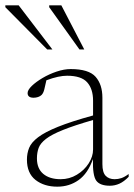

<svg xmlns="http://www.w3.org/2000/svg" viewBox="-55 -690 502 720"><path d="M357 6.5Q320 6.5 306 -12.5Q292 -31.5 293.5 -93.5Q274.5 -39.5 239.8 -14.8Q205 10 160 10Q110.5 10 78.2 -15.2Q46 -40.5 46 -91.5Q46 -115 54.2 -135.5Q62.5 -156 87.8 -175.2Q113 -194.5 162.5 -214.5Q212 -234.5 294 -257V-312.5Q294 -356.5 272 -381.2Q250 -406 196.5 -406Q181 -406 162.2 -402Q143.5 -398 119 -389Q114.5 -368 111 -354.2Q107.5 -340.5 101 -334Q96 -329 87.8 -326.2Q79.5 -323.5 71 -323.5Q48.5 -323.5 48.5 -341Q48.5 -352.5 64.2 -367.8Q80 -383 104.5 -397.5Q129 -412 157.2 -421.5Q185.5 -431 210 -431Q278 -431 303.5 -402Q329 -373 329 -323.5V-74.5Q329 -43.5 341.2 -30.8Q353.5 -18 375 -18Q387.5 -18 399.8 -22Q412 -26 427.5 -37.5V-27Q410 -9 392.8 -1.2Q375.5 6.5 357 6.5ZM83.5 -96Q83.5 -58 107.2 -38Q131 -18 172.5 -18Q205.5 -18 233.2 -34.8Q261 -51.5 277.5 -77.2Q294 -103 294 -129.5V-240Q223 -219.5 180.8 -202.5Q138.5 -185.5 117.5 -169.2Q96.5 -153 90 -135.5Q83.5 -118 83.5 -96ZM141.5 -504.5H122L-35 -663V-670H15ZM261 -504.5H243L129.5 -663V-670H175Z"/></svg>

Font: Newsreader 16pt ExtraLight
Style: Regular
Weight: 275
Designer: Hugues Gentile
Foundry: Production Type
Version: Version 1.003; ttfautohint (v1.8.3)